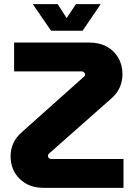

<svg xmlns="http://www.w3.org/2000/svg" viewBox="-20 -905 640 925"><path d="M190 0Q119 0 75 -43Q31 -86 31 -153Q31 -185 44 -214.5Q57 -244 87 -270L385 -536Q387 -538 388.5 -540.5Q390 -543 390 -546Q390 -550 387.5 -553.5Q385 -557 381.5 -559Q378 -561 374 -561H48V-700H411Q459 -700 494.5 -680.5Q530 -661 550 -626.5Q570 -592 570 -547Q570 -515 557.5 -485.5Q545 -456 518 -432L216 -165Q215 -164 213.5 -162Q212 -160 211.5 -158.5Q211 -157 211 -154Q211 -150 213 -146.5Q215 -143 219 -141Q223 -139 228 -139H575V0ZM226 -757 138 -885H258L301 -818L346 -885H465L378 -757Z"/></svg>

Font: MuseoModerno Thin
Style: Bold
Weight: 700
Version: Version 1.003